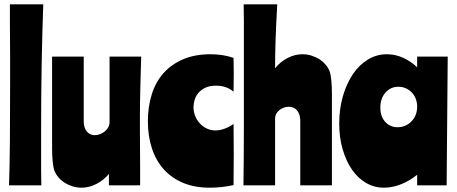

<svg xmlns="http://www.w3.org/2000/svg" viewBox="-20 -861 2123 892"><path d="M181 -841Q176 -702 173.5 -559Q171 -416 171 -255Q171 -187 171 -145.5Q171 -104 171 -77.5Q171 -51 171.5 -34.5Q172 -18 172 0H22Q25 -88 26 -206Q27 -324 27 -480Q27 -548 27 -595.5Q27 -643 26.5 -682Q26 -721 26 -757.5Q26 -794 26 -841Z M486 0V-53Q462 -24 428 -6.5Q394 11 359 11Q337 11 316.5 4.5Q296 -2 279 -13Q262 -24 249.5 -39.5Q237 -55 231 -73Q227 -87 224.5 -113.5Q222 -140 222 -170V-598H369V-298Q369 -268 383 -250.5Q397 -233 421 -233Q433 -233 445.5 -238Q458 -243 467.5 -251Q477 -259 483 -270Q489 -281 489 -293V-598H636Q635 -565 634 -528.5Q633 -492 632 -455.5Q631 -419 630.5 -383Q630 -347 630 -315Q630 -296 630 -258Q630 -220 630.5 -175Q631 -130 631 -83Q631 -36 631 0Z M958 -609Q1017 -609 1065 -592Q1065 -575 1065.5 -555.5Q1066 -536 1066 -516Q1066 -495 1065.5 -474Q1065 -453 1065 -435Q1032 -463 984 -463Q954 -463 934 -453.5Q914 -444 901.5 -429Q889 -414 884 -396.5Q879 -379 879 -363Q879 -341 887 -321.5Q895 -302 909 -287Q923 -272 941.5 -263.5Q960 -255 981 -255Q1001 -255 1023 -263Q1045 -271 1065 -285Q1065 -252 1065.5 -216.5Q1066 -181 1066 -145Q1066 -110 1065.5 -73.5Q1065 -37 1065 -1Q1009 11 954 11Q886 11 833 -10.5Q780 -32 743 -72Q706 -112 686.5 -169.5Q667 -227 667 -298Q667 -365 685 -422.5Q703 -480 739.5 -521Q776 -562 830.5 -585.5Q885 -609 958 -609Z M1268 -841Q1265 -785 1263 -743.5Q1261 -702 1260 -667.5Q1259 -633 1258.5 -603.5Q1258 -574 1258 -544Q1282 -574 1316 -591.5Q1350 -609 1385 -609Q1407 -609 1427.5 -602.5Q1448 -596 1465 -585Q1482 -574 1494.5 -558.5Q1507 -543 1513 -525Q1517 -511 1519.5 -484.5Q1522 -458 1522 -427V0H1375V-300Q1375 -330 1360.5 -347.5Q1346 -365 1322 -365Q1297 -365 1277.5 -349Q1258 -333 1258 -310V0H1111Q1113 -133 1113 -284.5Q1113 -436 1113 -610Q1113 -664 1113 -700.5Q1113 -737 1113 -762Q1113 -787 1112.5 -805Q1112 -823 1112 -841Z M2055 0H1918V-49Q1882 -20 1842 -4.5Q1802 11 1764 11Q1719 11 1681 -11Q1643 -33 1615.5 -72.5Q1588 -112 1572 -167Q1556 -222 1556 -287Q1556 -355 1573 -414Q1590 -473 1619.5 -516.5Q1649 -560 1689.5 -584.5Q1730 -609 1777 -609Q1818 -609 1855 -591.5Q1892 -574 1918 -548V-598H2060ZM1747 -361Q1747 -320 1769.5 -295Q1792 -270 1827 -270Q1865 -270 1891.5 -297Q1918 -324 1918 -366Q1918 -385 1911.5 -402Q1905 -419 1893 -431.5Q1881 -444 1865 -451Q1849 -458 1831 -458Q1795 -458 1771 -431Q1747 -404 1747 -361Z"/></svg>

Font: Ranchers
Style: Regular
Weight: 400
Designer: Pablo Impallari, Brenda Gallo
Foundry: Pablo Impallari, Brenda Gallo
Version: Version 1.000; ttfautohint (v0.8) -G 200 -r 50